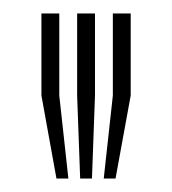

<svg xmlns="http://www.w3.org/2000/svg" viewBox="-20 -820 256 285"><path d="M134 -555 147.5 -678.2V-800H174V-678.2L151.5 -555ZM63.8 -555 41.5 -678.2V-800H68V-678.2L81.5 -555ZM99 -555 94.5 -678.2V-800H121V-678.2L116.5 -555Z"/></svg>

Font: Big Shoulders Inline Text ExtraBold
Style: Regular
Weight: 800
Designer: Patric King
Foundry: XO Type Co
Version: Version 1.000